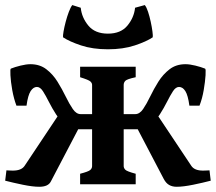

<svg xmlns="http://www.w3.org/2000/svg" viewBox="-20 -712 834 742"><path d="M458 -70.3Q458 -63 463.9 -56.4Q469.7 -49.8 504.4 -40.5V0H289.6V-40.5Q321.8 -48.8 328.9 -55.2Q335.9 -61.5 335.9 -70.3V-383.8Q335.9 -391.1 329.3 -397.2Q322.8 -403.3 289.6 -413.6V-454.1H504.4V-413.6Q470.2 -406.2 464.1 -399.4Q458 -392.6 458 -383.8ZM711.9 -303.7Q706.5 -343.8 696.3 -359.9Q686 -376 671.9 -376Q659.2 -376 648.4 -359.4Q637.7 -342.8 625.5 -318.6Q613.3 -294.4 597.7 -270Q582 -245.6 560.5 -229Q539.1 -212.4 509.3 -212.4H434.6V-271H502.9Q519.5 -271 533 -290.5Q546.4 -310.1 560.3 -338.9Q574.2 -367.7 592 -396.2Q609.9 -424.8 635.3 -444.3Q660.6 -463.9 696.8 -463.9Q712.9 -463.9 734.9 -458.5Q756.8 -453.1 772.5 -446.8Q775.9 -445.8 774.4 -421.4Q772.9 -397 767.3 -364Q761.7 -331.1 751 -303.7ZM662.6 9.8Q646 9.8 633.8 2.9Q621.6 -3.9 612.8 -20.5L505.9 -224.6L591.3 -263.2L719.2 -71.3Q731.4 -52.7 764.2 -52.7Q769.5 -52.7 775.9 -53Q782.2 -53.2 789.6 -53.7L794.4 -13.7Q764.6 -5.9 726.3 2Q688 9.8 662.6 9.8ZM43.5 -303.7Q33.2 -331.1 27.3 -364Q21.5 -397 20.3 -421.4Q19 -445.8 22 -446.8Q37.6 -453.1 59.6 -458.5Q81.5 -463.9 97.7 -463.9Q133.8 -463.9 159.2 -444.3Q184.6 -424.8 202.4 -396Q220.2 -367.2 234.1 -338.6Q248 -310.1 261.5 -290.5Q274.9 -271 291.5 -271H359.9V-212.4H285.2Q255.4 -212.4 233.9 -229Q212.4 -245.6 196.8 -269.8Q181.2 -293.9 168.9 -318.4Q156.7 -342.8 146 -359.4Q135.3 -376 122.6 -376Q108.9 -376 98.4 -359.9Q87.9 -343.8 82.5 -303.7ZM4.9 -53.7Q12.2 -53.2 18.6 -53Q24.9 -52.7 29.8 -52.7Q63 -52.7 75.2 -71.3L203.1 -263.2L288.6 -224.6L176.3 -10.3Q166 9.8 131.8 9.8Q106.4 9.8 68.4 2Q30.3 -5.9 0 -13.7ZM397 -521.5Q338.4 -521.5 293.5 -536.4Q248.5 -551.3 223.6 -567.9Q222.7 -573.7 225.6 -590.6Q228.5 -607.4 233.9 -627.9Q239.3 -648.4 246.1 -666.3Q252.9 -684.1 259.3 -692.4L292 -682.1Q295.9 -644 321.5 -613Q347.2 -582 397 -582Q446.8 -582 472.4 -613Q498 -644 502 -682.1L539.6 -692.4Q546.4 -684.1 552.2 -666.3Q558.1 -648.4 562.5 -627.9Q566.9 -607.4 569.1 -590.6Q571.3 -573.7 570.3 -567.9Q545.9 -551.3 500.7 -536.4Q455.6 -521.5 397 -521.5Z"/></svg>

Font: Gentium Book Plus
Style: Bold
Weight: 700
Designer: Victor Gaultney, Annie Olsen, Iska Routamaa, Becca Hirsbrunner
Foundry: SIL International
Version: Version 6.101